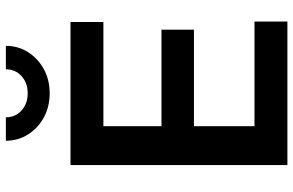

<svg xmlns="http://www.w3.org/2000/svg" viewBox="-190 -794 984 644"><g transform="rotate(-90 302.0 -472.0)"><path d="M70.3 0V-727.5H550.3V-617.2H200.7V-422.4H524.4V-313.5H200.7V-110.4H551.8V0ZM311 -797.4Q266.1 -797.4 230.2 -816.9Q194.3 -836.4 173.1 -869.9Q151.9 -903.3 151.9 -944.3H230.5Q230.5 -912.6 253.4 -891.8Q276.4 -871.1 311 -871.1Q345.7 -871.1 368.7 -891.8Q391.6 -912.6 391.6 -944.3H470.2Q470.2 -903.3 449.2 -870.1Q428.2 -836.9 392.3 -817.1Q356.4 -797.4 311 -797.4Z"/></g></svg>

Font: Inter 18pt SemiBold
Style: Regular
Weight: 600
Designer: Rasmus Andersson
Foundry: rsms
Version: Version 4.001;git-66647c0bb